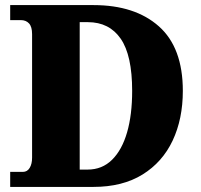

<svg xmlns="http://www.w3.org/2000/svg" viewBox="-20 -734 788 754"><path d="M20 0V-59H70Q87 -59 96.5 -74.5Q106 -90 106 -115V-600Q106 -629 94 -642Q82 -655 62 -655H20V-714H347Q510 -714 604 -630.5Q698 -547 698 -377Q698 -267 658 -182Q618 -97 539.5 -48.5Q461 0 347 0ZM324 -68Q381 -68 420 -106.5Q459 -145 479 -214Q499 -283 499 -377Q499 -517 454 -582Q409 -647 325 -647H293V-68Z"/></svg>

Font: Noto Serif Lao SemiCondensed Black
Style: Regular
Weight: 900
Width: 4
Designer: Monotype Design Team
Foundry: Monotype Imaging Inc.
Version: Version 2.003; ttfautohint (v1.8.4.7-5d5b)